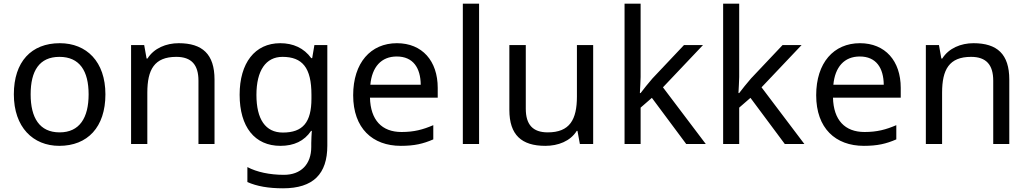

<svg xmlns="http://www.w3.org/2000/svg" viewBox="-20 -780 5568 1040"><path d="M551 -269C551 -446 449 -546 304 -546C150 -546 55 -446 55 -269C55 -91 159 10 301 10C454 10 551 -91 551 -269ZM146 -269C146 -396 193 -472 302 -472C411 -472 460 -396 460 -269C460 -142 411 -63 303 -63C194 -63 146 -142 146 -269Z M948 -546C880 -546 814 -519 779 -463H774L761 -536H690V0H778V-278C778 -403 816 -472 935 -472C1017 -472 1055 -429 1055 -343V0H1142V-349C1142 -487 1076 -546 948 -546Z M1498 -546C1360 -546 1278 -438 1278 -267C1278 -92 1360 10 1499 10C1572 10 1628 -16 1665 -71H1669C1668 -59 1666 -21 1666 -5V16C1666 110 1610 167 1518 167C1441 167 1371 152 1320 125V206C1371 229 1435 240 1513 240C1677 240 1753 162 1753 9V-536H1683L1671 -465H1666C1626 -520 1568 -546 1498 -546ZM1510 -472C1618 -472 1667 -413 1667 -267V-246C1667 -117 1620 -62 1512 -62C1418 -62 1369 -134 1369 -266C1369 -398 1420 -472 1510 -472Z M2130 -546C1988 -546 1893 -440 1893 -264C1893 -85 1998 10 2151 10C2224 10 2272 -1 2327 -25V-102C2271 -78 2223 -65 2155 -65C2048 -65 1987 -130 1984 -251H2351V-304C2351 -450 2267 -546 2130 -546ZM2129 -474C2218 -474 2258 -412 2259 -321H1986C1995 -417 2045 -474 2129 -474Z M2575 0V-760H2487V0Z M3193 -536H3105V-257C3105 -132 3066 -63 2947 -63C2866 -63 2828 -105 2828 -191V-536H2739V-185C2739 -49 2805 10 2934 10C3003 10 3069 -15 3104 -71H3108L3121 0H3193Z M3450 -363V-760H3363V0H3450V-197L3511 -250L3697 0H3803L3571 -307L3788 -536H3685L3514 -355C3496 -335 3462 -292 3450 -276H3446C3447 -301 3450 -342 3450 -363Z M3984 -363V-760H3897V0H3984V-197L4045 -250L4231 0H4337L4105 -307L4322 -536H4219L4048 -355C4030 -335 3996 -292 3984 -276H3980C3981 -301 3984 -342 3984 -363Z M4638 -546C4496 -546 4401 -440 4401 -264C4401 -85 4506 10 4659 10C4732 10 4780 -1 4835 -25V-102C4779 -78 4731 -65 4663 -65C4556 -65 4495 -130 4492 -251H4859V-304C4859 -450 4775 -546 4638 -546ZM4637 -474C4726 -474 4766 -412 4767 -321H4494C4503 -417 4553 -474 4637 -474Z M5253 -546C5185 -546 5119 -519 5084 -463H5079L5066 -536H4995V0H5083V-278C5083 -403 5121 -472 5240 -472C5322 -472 5360 -429 5360 -343V0H5447V-349C5447 -487 5381 -546 5253 -546Z"/></svg>

Font: Noto Sans Nandinagari
Style: Regular
Weight: 400
Designer: Ek Type
Foundry: Ek Type
Version: Version 1.002